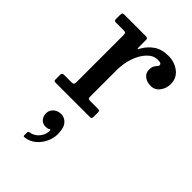

<svg xmlns="http://www.w3.org/2000/svg" viewBox="-255 -619 1032 1032"><g transform="rotate(45 261.0 -103.5)"><path d="M134.5 -438.5Q134.5 -450.5 131.5 -454.2Q128.5 -458 117 -458H60Q49 -458 46.8 -461.8Q44.5 -465.5 44.5 -476.5V-502Q44.5 -513 47.5 -516.5Q50.5 -520 61 -520H221Q230 -520 234.2 -517.5Q238.5 -515 238.5 -505.5V-455Q238.5 -441.5 240.5 -440Q242.5 -438.5 249 -451Q268 -485.5 300.8 -508.5Q333.5 -531.5 385 -531.5Q431 -531.5 465.8 -505Q500.5 -478.5 500.5 -432Q500.5 -399.5 481.2 -374.2Q462 -349 430.5 -349Q401.5 -349 382 -364.2Q362.5 -379.5 362.5 -404.5Q362.5 -423.5 368.5 -433.8Q374.5 -444 380.5 -450Q386.5 -456 386.5 -462Q386.5 -469 380.8 -472.5Q375 -476 358.5 -476Q326 -476 299.5 -448.5Q273 -421 257.2 -376.2Q241.5 -331.5 241.5 -280V-82Q241.5 -70.5 244 -66.2Q246.5 -62 258 -62H318.5Q327.5 -62 329.5 -58.2Q331.5 -54.5 331.5 -45V-16Q331.5 -7 329.2 -3.5Q327 0 318 0H60Q52.5 0 48.5 -1.8Q44.5 -3.5 44.5 -11V-48Q44.5 -62 59.5 -62H114Q125 -62 129.8 -65.2Q134.5 -68.5 134.5 -79.5ZM137 152Q137 128.5 154.8 113Q172.5 97.5 198 97.5Q225 97.5 243.2 119.2Q261.5 141 261.5 188Q261.5 218.5 247 249Q232.5 279.5 206.8 300.8Q181 322 147.5 325.5Q142.5 326 140.2 325Q138 324 138 318.5V296.5Q138 289 148 287.5Q176.5 283.5 197.8 258.8Q219 234 218 201.5Q217.5 195.5 209.5 200.5Q201.5 205.5 186.5 205.5Q163.5 205.5 150.2 190.2Q137 175 137 152Z"/></g></svg>

Font: Besley* Medium
Style: Regular
Weight: 500
Designer: Owen Earl
Foundry: indestructible type*
Version: Version 3.000; ttfautohint (v1.8.3)